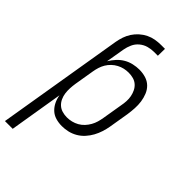

<svg xmlns="http://www.w3.org/2000/svg" viewBox="-305 -791 1085 1085"><g transform="rotate(45 237.0 -249.0)"><path d="M-26 215 100 -544Q104 -567 111.5 -589Q119 -611 132 -631Q145 -651 163.5 -667.5Q182 -684 203.5 -694.5Q225 -705 248 -709Q271 -713 294 -713H325L324 -657H293Q270 -657 247 -650.5Q224 -644 205 -628Q186 -612 176 -589.5Q166 -567 162 -544L143 -432Q156 -454 173.5 -473Q191 -492 212.5 -504.5Q234 -517 258.5 -522.5Q283 -528 306 -528Q333 -528 357.5 -520.5Q382 -513 399.5 -496Q417 -479 426.5 -455.5Q436 -432 439.5 -407Q443 -382 441.5 -355.5Q440 -329 436 -302L416 -182Q412 -159 404.5 -135.5Q397 -112 385 -90Q373 -68 355.5 -48.5Q338 -29 315.5 -16Q293 -3 269 2.5Q245 8 221 8Q195 8 171.5 1Q148 -6 131 -22Q114 -38 103.5 -59.5Q93 -81 89 -106L36 215ZM207 -47Q225 -47 243.5 -51.5Q262 -56 279 -65.5Q296 -75 309.5 -89.5Q323 -104 332.5 -121Q342 -138 347 -155.5Q352 -173 355 -191L375 -311Q379 -331 380 -350.5Q381 -370 377.5 -388Q374 -406 366 -422.5Q358 -439 344.5 -451Q331 -463 313 -468Q295 -473 275 -473Q257 -473 239.5 -469Q222 -465 205 -456Q188 -447 174 -433.5Q160 -420 150.5 -404Q141 -388 135.5 -370.5Q130 -353 127 -335L107 -215Q104 -195 103 -175.5Q102 -156 104.5 -137Q107 -118 115 -100.5Q123 -83 136.5 -70.5Q150 -58 168.5 -52.5Q187 -47 207 -47Z"/></g></svg>

Font: Iosevka Curly Light
Style: Italic
Weight: 300
Italic angle: -9°
Monospace: yes
Designer: Belleve Invis
Foundry: Belleve Invis
Version: Version 22.1.2; ttfautohint (v1.8.4)